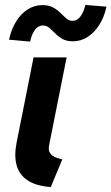

<svg xmlns="http://www.w3.org/2000/svg" viewBox="-20 -758 456 786"><path d="M187.8 7.8Q126.7 3 92.5 -20Q58.3 -43 47.8 -82.3Q37.3 -121.6 48.2 -175.3L117.4 -523.1H252.8L181 -163.2Q176.8 -141.8 185.6 -130.2Q194.4 -118.6 208.8 -113.3Q223.2 -108.1 235.1 -105.6ZM103.5 -587.8 16.8 -595.5Q26.6 -639 46.5 -670.9Q66.5 -702.7 94 -719.9Q121.5 -737.1 153.2 -737.1Q180.2 -737.1 197.7 -727.3Q215.1 -717.6 227.7 -704.9Q240.2 -692.2 251.4 -682.5Q262.6 -672.7 276.9 -672.7Q296.4 -672.7 309.9 -691.5Q323.3 -710.2 329.5 -737.9L415.8 -730.7Q406.8 -688.2 386.5 -656.2Q366.1 -624.2 338.2 -606.5Q310.3 -588.9 278.4 -588.9Q252.3 -588.9 235.3 -598.7Q218.3 -608.6 206 -621.3Q193.6 -633.9 182 -643.8Q170.5 -653.7 155.7 -653.7Q136.3 -653.7 122.8 -635.5Q109.3 -617.3 103.5 -587.8Z"/></svg>

Font: Reddit Sans
Style: Italic
Weight: 400
Italic angle: -11.25°
Designer: Stephen Hutchings
Version: Version 1.013